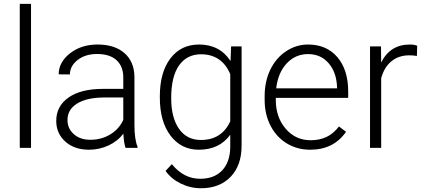

<svg xmlns="http://www.w3.org/2000/svg" viewBox="-20 -770 2207 1000"><path d="M141.6 0H83V-750H141.6Z M633.8 0Q625 -24.9 622.6 -73.7Q591.8 -33.7 544.2 -12Q496.6 9.8 443.4 9.8Q367.2 9.8 320.1 -32.7Q272.9 -75.2 272.9 -140.1Q272.9 -217.3 337.2 -262.2Q401.4 -307.1 516.1 -307.1H622.1V-367.2Q622.1 -423.8 587.2 -456.3Q552.2 -488.8 485.4 -488.8Q424.3 -488.8 384.3 -457.5Q344.2 -426.3 344.2 -382.3L285.6 -382.8Q285.6 -445.8 344.2 -491.9Q402.8 -538.1 488.3 -538.1Q576.7 -538.1 627.7 -493.9Q678.7 -449.7 680.2 -370.6V-120.6Q680.2 -43.9 696.3 -5.9V0ZM450.2 -42Q508.8 -42 554.9 -70.3Q601.1 -98.6 622.1 -146V-262.2H517.6Q430.2 -261.2 380.9 -230.2Q331.5 -199.2 331.5 -145Q331.5 -100.6 364.5 -71.3Q397.5 -42 450.2 -42Z M812.5 -269Q812.5 -393.1 867.4 -465.6Q922.4 -538.1 1016.6 -538.1Q1124.5 -538.1 1180.7 -452.1L1183.6 -528.3H1238.3V-10.7Q1238.3 91.3 1181.2 150.9Q1124 210.4 1026.4 210.4Q971.2 210.4 921.1 185.8Q871.1 161.1 842.3 120.1L875 85Q937 161.1 1022.5 161.1Q1095.7 161.1 1136.7 117.9Q1177.7 74.7 1179.2 -2V-68.4Q1123 9.8 1015.6 9.8Q923.8 9.8 868.2 -63.5Q812.5 -136.7 812.5 -261.2ZM871.6 -258.8Q871.6 -157.7 912.1 -99.4Q952.6 -41 1026.4 -41Q1134.3 -41 1179.2 -137.7V-383.3Q1158.7 -434.1 1120.1 -460.7Q1081.5 -487.3 1027.3 -487.3Q953.6 -487.3 912.6 -429.4Q871.6 -371.6 871.6 -258.8Z M1595.2 9.8Q1527.8 9.8 1473.4 -23.4Q1418.9 -56.6 1388.7 -116Q1358.4 -175.3 1358.4 -249V-270Q1358.4 -346.2 1387.9 -407.2Q1417.5 -468.3 1470.2 -503.2Q1522.9 -538.1 1584.5 -538.1Q1680.7 -538.1 1737.1 -472.4Q1793.5 -406.7 1793.5 -293V-260.3H1416.5V-249Q1416.5 -159.2 1468 -99.4Q1519.5 -39.6 1597.7 -39.6Q1644.5 -39.6 1680.4 -56.6Q1716.3 -73.7 1745.6 -111.3L1782.2 -83.5Q1717.8 9.8 1595.2 9.8ZM1584.5 -488.3Q1518.6 -488.3 1473.4 -439.9Q1428.2 -391.6 1418.5 -310.1H1735.4V-316.4Q1732.9 -392.6 1691.9 -440.4Q1650.9 -488.3 1584.5 -488.3Z M2151.4 -478.5Q2132.8 -481.9 2111.8 -481.9Q2057.1 -481.9 2019.3 -451.4Q1981.4 -420.9 1965.3 -362.8V0H1907.2V-528.3H1964.4L1965.3 -444.3Q2011.7 -538.1 2114.3 -538.1Q2138.7 -538.1 2152.8 -531.7Z"/></svg>

Font: RobotoInd Light
Style: Regular
Weight: 300
Designer: Google
Version: Version 2.001151; 2014